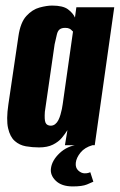

<svg xmlns="http://www.w3.org/2000/svg" viewBox="-20 -521 430 689"><path d="M120 8Q96 8 73 4Q50 0 33 -15Q16 -30 9 -61Q2 -92 10 -146L46 -390Q53 -440 74.5 -463.5Q96 -487 122 -494Q148 -501 167 -501Q206 -501 224 -487.5Q242 -474 249 -458L254 -495H390L320 0H213L222 -54Q214 -41 202 -26.5Q190 -12 170 -2Q150 8 120 8ZM162 -70Q171 -70 178 -75.5Q185 -81 189.5 -90Q194 -99 197 -109.5Q200 -120 202 -129.5Q204 -139 205 -147L242 -408Q240 -409 237 -412.5Q234 -416 228.5 -418.5Q223 -421 214 -421Q201 -421 194 -415.5Q187 -410 184 -397Q181 -384 176 -362L141 -120Q140 -106 140.5 -96Q141 -86 143.5 -80.5Q146 -75 151 -72.5Q156 -70 162 -70ZM241 148Q201 148 180 127.5Q159 107 163 82Q167 54 194 28.5Q221 3 260 -2L312 0Q284 8 269 26.5Q254 45 252 63Q250 81 261 91Q272 101 284 101Q292 101 297 99.5Q302 98 304 97L315 131Q309 134 292 141Q275 148 241 148Z"/></svg>

Font: Alumni Sans Thin ExtraBold
Style: Italic
Weight: 800
Italic angle: -8°
Version: Version 1.016